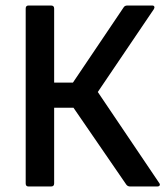

<svg xmlns="http://www.w3.org/2000/svg" viewBox="-20 -675 599 695"><path d="M83 0Q73 0 73 -11V-644Q73 -655 83 -655H165Q176 -655 176 -644V-376H244L428 -649Q432 -655 441 -655H531Q537 -655 538.5 -651Q540 -647 537 -642L334 -342L556 -13Q560 -8 558 -4Q556 0 549 0H451Q442 0 437 -7L246 -285H176V-11Q176 0 165 0Z"/></svg>

Font: Sofia Sans Extra Cond
Style: Bold
Weight: 700
Width: 1
Designer: Botio Nikoltchev, Ani Petrova
Foundry: lettersoup
Version: Version 4.100; ttfautohint (v1.8.3)